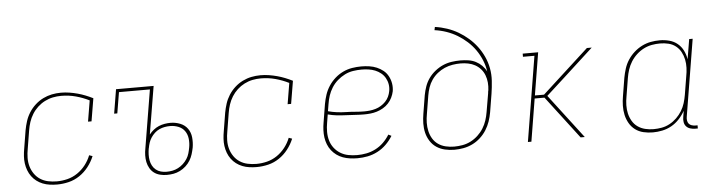

<svg xmlns="http://www.w3.org/2000/svg" viewBox="-46 -938 4292 1150"><g transform="rotate(-5 2100.0 -363.5)"><path d="M257 8Q235 8 213 5Q191 2 171 -6Q151 -14 134.5 -26.5Q118 -39 105.5 -56Q93 -73 85.5 -93Q78 -113 75 -134.5Q72 -156 73.5 -178.5Q75 -201 79 -223L97 -333Q102 -360 110.5 -386.5Q119 -413 134.5 -437.5Q150 -462 172 -482Q194 -502 219.5 -514.5Q245 -527 272 -532.5Q299 -538 327 -538Q353 -538 378 -534Q403 -530 427 -523.5Q451 -517 473.5 -508Q496 -499 518 -488L495 -351H474L495 -477Q457 -496 415 -507.5Q373 -519 327 -519Q302 -519 277 -514Q252 -509 228.5 -497Q205 -485 185.5 -467Q166 -449 152 -426.5Q138 -404 130 -379.5Q122 -355 118 -330L100 -220Q95 -194 94.5 -167Q94 -140 101 -115.5Q108 -91 122.5 -70Q137 -49 158 -35.5Q179 -22 204.5 -16.5Q230 -11 257 -11Q289 -11 321 -19Q353 -27 381 -46Q409 -65 430 -92Q451 -119 463 -150L483 -143Q469 -109 446 -79.5Q423 -50 392.5 -29.5Q362 -9 327 -0.5Q292 8 257 8Z M917 8Q896 8 876 3Q856 -2 840.5 -13.5Q825 -25 815 -42.5Q805 -60 801 -79.5Q797 -99 797.5 -120Q798 -141 802 -161L860 -511H674L653 -385H634L658 -530H884L836 -242Q848 -257 863 -269Q878 -281 895 -288Q912 -295 930 -298Q948 -301 965 -301Q995 -301 1023 -290Q1051 -279 1067.5 -256Q1084 -233 1087 -202.5Q1090 -172 1085 -142Q1081 -122 1075 -102.5Q1069 -83 1058 -65Q1047 -47 1031 -32.5Q1015 -18 996 -8.5Q977 1 957 4.5Q937 8 917 8ZM917 -11Q935 -11 952.5 -14.5Q970 -18 986.5 -26.5Q1003 -35 1017 -48Q1031 -61 1041 -76.5Q1051 -92 1056 -109.5Q1061 -127 1064 -144Q1069 -170 1066 -196.5Q1063 -223 1049 -243Q1035 -263 1011 -272.5Q987 -282 961 -282Q945 -282 928.5 -279Q912 -276 896.5 -269Q881 -262 868 -250Q855 -238 845.5 -223.5Q836 -209 831 -193.5Q826 -178 823 -161L822 -158Q819 -140 818.5 -122.5Q818 -105 821 -88Q824 -71 832 -56Q840 -41 853 -30.5Q866 -20 882.5 -15.5Q899 -11 917 -11Z M1457 8Q1435 8 1413 5Q1391 2 1371 -6Q1351 -14 1334.5 -26.5Q1318 -39 1305.5 -56Q1293 -73 1285.5 -93Q1278 -113 1275 -134.5Q1272 -156 1273.5 -178.5Q1275 -201 1279 -223L1297 -333Q1302 -360 1310.5 -386.5Q1319 -413 1334.5 -437.5Q1350 -462 1372 -482Q1394 -502 1419.5 -514.5Q1445 -527 1472 -532.5Q1499 -538 1527 -538Q1553 -538 1578 -534Q1603 -530 1627 -523.5Q1651 -517 1673.5 -508Q1696 -499 1718 -488L1695 -351H1674L1695 -477Q1657 -496 1615 -507.5Q1573 -519 1527 -519Q1502 -519 1477 -514Q1452 -509 1428.5 -497Q1405 -485 1385.5 -467Q1366 -449 1352 -426.5Q1338 -404 1330 -379.5Q1322 -355 1318 -330L1300 -220Q1295 -194 1294.5 -167Q1294 -140 1301 -115.5Q1308 -91 1322.5 -70Q1337 -49 1358 -35.5Q1379 -22 1404.5 -16.5Q1430 -11 1457 -11Q1489 -11 1521 -19Q1553 -27 1581 -46Q1609 -65 1630 -92Q1651 -119 1663 -150L1683 -143Q1669 -109 1646 -79.5Q1623 -50 1592.5 -29.5Q1562 -9 1527 -0.5Q1492 8 1457 8Z M2063 8Q2041 8 2018.5 5Q1996 2 1975.5 -5.5Q1955 -13 1938 -25.5Q1921 -38 1908 -54.5Q1895 -71 1887 -91.5Q1879 -112 1876 -133.5Q1873 -155 1874 -178Q1875 -201 1879 -223L1897 -333Q1902 -361 1911 -388Q1920 -415 1936 -439.5Q1952 -464 1974.5 -484Q1997 -504 2023.5 -516.5Q2050 -529 2078 -533.5Q2106 -538 2133 -538Q2157 -538 2181 -534.5Q2205 -531 2226 -522Q2247 -513 2264.5 -499Q2282 -485 2293 -464.5Q2304 -444 2308 -420.5Q2312 -397 2308 -373Q2304 -354 2295 -335.5Q2286 -317 2272 -302Q2258 -287 2240 -276.5Q2222 -266 2202.5 -260Q2183 -254 2163.5 -252Q2144 -250 2125 -250Q2097 -250 2069.5 -252Q2042 -254 2014.5 -255Q1987 -256 1960.5 -259Q1934 -262 1908 -269L1900 -220Q1895 -193 1895 -165.5Q1895 -138 1902 -113.5Q1909 -89 1924.5 -68.5Q1940 -48 1962 -34.5Q1984 -21 2010 -16Q2036 -11 2063 -11Q2091 -11 2119 -16.5Q2147 -22 2173.5 -35.5Q2200 -49 2221.5 -70Q2243 -91 2259 -117L2277 -108Q2260 -80 2236.5 -57Q2213 -34 2184 -19Q2155 -4 2124.5 2Q2094 8 2063 8ZM2128 -268Q2145 -268 2162 -270Q2179 -272 2196 -277Q2213 -282 2228.5 -291.5Q2244 -301 2256.5 -314Q2269 -327 2276.5 -343Q2284 -359 2287 -376Q2291 -397 2287.5 -417.5Q2284 -438 2274 -455.5Q2264 -473 2248.5 -485.5Q2233 -498 2214.5 -505.5Q2196 -513 2175 -516Q2154 -519 2133 -519Q2108 -519 2082 -515Q2056 -511 2032 -499Q2008 -487 1987.5 -469Q1967 -451 1952.5 -428Q1938 -405 1930 -380.5Q1922 -356 1918 -330L1911 -288Q1937 -281 1964 -277.5Q1991 -274 2018.5 -273.5Q2046 -273 2073.5 -270.5Q2101 -268 2128 -268Z M2646 8Q2617 8 2589 1.5Q2561 -5 2538.5 -20Q2516 -35 2501 -58.5Q2486 -82 2479.5 -109Q2473 -136 2473.5 -165Q2474 -194 2479 -223L2497 -333Q2502 -360 2511 -385.5Q2520 -411 2536 -433.5Q2552 -456 2574.5 -474Q2597 -492 2622 -503Q2647 -514 2674 -518Q2701 -522 2727 -522Q2751 -522 2775 -518.5Q2799 -515 2819.5 -504.5Q2840 -494 2856 -478Q2872 -462 2882 -442Q2877 -478 2863 -511.5Q2849 -545 2829 -573.5Q2809 -602 2782.5 -626Q2756 -650 2725.5 -668.5Q2695 -687 2660.5 -699Q2626 -711 2589 -716L2593 -735Q2630 -730 2665.5 -718Q2701 -706 2732.5 -687.5Q2764 -669 2791.5 -645Q2819 -621 2840.5 -592.5Q2862 -564 2877.5 -530.5Q2893 -497 2900 -460Q2907 -423 2904.5 -384Q2902 -345 2896 -307L2878 -197Q2873 -169 2864 -142.5Q2855 -116 2839.5 -91.5Q2824 -67 2802 -47Q2780 -27 2754 -14.5Q2728 -2 2700.5 3Q2673 8 2646 8ZM2646 -11Q2671 -11 2696.5 -15.5Q2722 -20 2745.5 -32Q2769 -44 2789 -62.5Q2809 -81 2823 -103.5Q2837 -126 2845 -150.5Q2853 -175 2857 -200L2876 -311L2877 -321L2879 -330Q2882 -353 2880 -376Q2878 -399 2870 -420Q2862 -441 2847.5 -457.5Q2833 -474 2814 -484.5Q2795 -495 2772.5 -499.5Q2750 -504 2727 -504Q2703 -504 2678.5 -500Q2654 -496 2631 -486Q2608 -476 2587.5 -459.5Q2567 -443 2552.5 -422Q2538 -401 2530 -377.5Q2522 -354 2518 -330L2500 -220Q2495 -194 2494.5 -168Q2494 -142 2499.5 -117.5Q2505 -93 2517.5 -72Q2530 -51 2550 -37Q2570 -23 2595 -17Q2620 -11 2646 -11Z M3088 0 3172 -511H3103V-530H3196L3154 -274H3209L3489 -530H3518L3339 -366L3228 -265L3430 0H3405L3210 -256H3151L3109 0Z M3839 8Q3810 8 3782.5 1.5Q3755 -5 3733.5 -21Q3712 -37 3698.5 -60.5Q3685 -84 3679 -110.5Q3673 -137 3673.5 -166Q3674 -195 3679 -223L3697 -333Q3702 -360 3710.5 -387Q3719 -414 3734.5 -438Q3750 -462 3772 -482Q3794 -502 3820 -515Q3846 -528 3873 -533Q3900 -538 3928 -538Q3957 -538 3985 -530.5Q4013 -523 4034 -505.5Q4055 -488 4067.5 -463Q4080 -438 4084 -410L4104 -530H4125L4049 -68Q4047 -57 4048.5 -45.5Q4050 -34 4056.5 -26Q4063 -18 4074 -14.5Q4085 -11 4096 -11H4109V8H4093Q4078 8 4063.5 3.5Q4049 -1 4039.5 -11.5Q4030 -22 4027.5 -37.5Q4025 -53 4028 -68L4034 -105Q4019 -78 3998 -55.5Q3977 -33 3951 -18.5Q3925 -4 3896 2Q3867 8 3839 8ZM3845 -11Q3869 -11 3894 -15.5Q3919 -20 3942 -32.5Q3965 -45 3984 -63.5Q4003 -82 4016.5 -104Q4030 -126 4037.5 -150.5Q4045 -175 4049 -199L4067 -309Q4072 -334 4073 -360Q4074 -386 4069 -410Q4064 -434 4052.5 -455.5Q4041 -477 4022 -492Q4003 -507 3978.5 -513Q3954 -519 3928 -519Q3903 -519 3878 -514.5Q3853 -510 3829.5 -498Q3806 -486 3786 -467.5Q3766 -449 3752 -426.5Q3738 -404 3730 -379.5Q3722 -355 3718 -330L3700 -220Q3695 -194 3694.5 -168Q3694 -142 3699.5 -118Q3705 -94 3717.5 -72.5Q3730 -51 3750 -37Q3770 -23 3794.5 -17Q3819 -11 3845 -11Z"/></g></svg>

Font: Iosevka Curly Slab ThEx
Style: Italic
Weight: 100
Width: 7
Italic angle: -9°
Monospace: yes
Designer: Belleve Invis
Foundry: Belleve Invis
Version: Version 11.1.0; ttfautohint (v1.8.3)